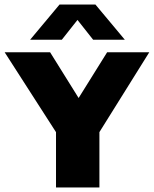

<svg xmlns="http://www.w3.org/2000/svg" viewBox="-48 -825 676 845"><path d="M198.5 0V-314.5L237 -183.5L-27.5 -595H172.5L324 -352H272L423.5 -595H609L352 -183.5L389.5 -312.5V0ZM84.5 -650 214 -805H372L501.5 -650H362L279 -755H307L224 -650Z"/></svg>

Font: Encode Sans SC ExtraBold
Style: Regular
Weight: 800
Version: Version 3.002